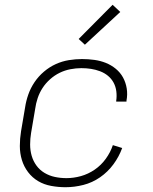

<svg xmlns="http://www.w3.org/2000/svg" viewBox="-20 -775 640 803"><path d="M254 8Q224 8 194 2.5Q164 -3 139.5 -17.5Q115 -32 97.5 -55Q80 -78 71.5 -106Q63 -134 63 -164.5Q63 -195 68 -226L85 -326Q89 -353 98.5 -380Q108 -407 124.5 -431.5Q141 -456 164 -475.5Q187 -495 213.5 -507Q240 -519 268 -523.5Q296 -528 323 -528Q349 -528 374.5 -524.5Q400 -521 422.5 -512Q445 -503 464 -487.5Q483 -472 494.5 -451Q506 -430 510 -405Q514 -380 509 -354V-350H466V-353Q469 -373 466.5 -393Q464 -413 455 -429.5Q446 -446 431.5 -458Q417 -470 398.5 -477Q380 -484 360.5 -487Q341 -490 320 -490Q298 -490 274.5 -485.5Q251 -481 229.5 -470.5Q208 -460 189.5 -443.5Q171 -427 158 -407Q145 -387 137.5 -364.5Q130 -342 127 -319L110 -219Q106 -195 106 -170.5Q106 -146 112.5 -123.5Q119 -101 132.5 -82.5Q146 -64 166 -52Q186 -40 209.5 -35Q233 -30 258 -30Q288 -30 318.5 -38.5Q349 -47 376 -65.5Q403 -84 422.5 -111Q442 -138 452 -168L491 -156Q478 -120 454.5 -88Q431 -56 398.5 -33.5Q366 -11 328.5 -1.5Q291 8 254 8ZM335 -588 309 -612 451 -755 483 -725Z"/></svg>

Font: Iosevka Aile Extralight
Style: Italic
Weight: 200
Italic angle: -9°
Designer: Belleve Invis
Foundry: Belleve Invis
Version: Version 31.1.0; ttfautohint (v1.8.4)